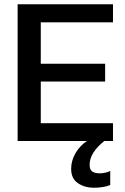

<svg xmlns="http://www.w3.org/2000/svg" viewBox="-20 -664 590 904"><path d="M63 0V-644H512V-559H172V-364H475V-280H172V-84H512V0H471Q439 25 420.5 53.5Q402 82 402 112Q402 135 414.5 143.5Q427 152 449 152Q462 152 476 149Q490 146 499 141V207Q486 213 465 216.5Q444 220 422 220Q379 220 347 198.5Q315 177 315 131Q315 93 335 58Q355 23 389 0Z"/></svg>

Font: Kanit
Style: Regular
Weight: 400
Designer: Katatrad Team
Foundry: CadsonDemak
Version: Version 2.000; ttfautohint (v1.8.3)